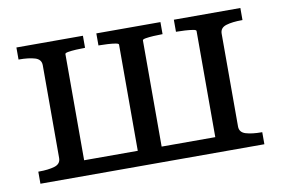

<svg xmlns="http://www.w3.org/2000/svg" viewBox="-60 -606 1032 705"><g transform="rotate(-10 455.5 -254.0)"><path d="M122 -427Q122 -449 99 -456Q76 -463 40 -463H38V-508H286V-463H283Q269 -463 252 -462Q235 -461 223 -459Q211 -457 211 -453V-57H411V-453Q411 -457 399 -459Q387 -461 370 -462Q353 -463 339 -463H336V-508H575V-463H572Q558 -463 541 -462Q524 -461 512 -459Q500 -457 500 -453V-57H700V-453Q700 -457 687.5 -459Q675 -461 658 -462Q641 -463 627 -463H625V-508H873V-463H871Q835 -463 812 -456Q789 -449 789 -427V-81Q789 -59 812 -52Q835 -45 871 -45H873V0H38V-45H40Q76 -45 99 -52Q122 -59 122 -81Z"/></g></svg>

Font: Roboto Serif 20pt
Style: Regular
Weight: 400
Designer: Greg Gazdowicz
Foundry: Commercial Type
Version: Version 1.008